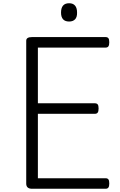

<svg xmlns="http://www.w3.org/2000/svg" viewBox="-20 -1166 740 1186"><path d="M178 0Q160 0 151 -8Q142 -16 142 -32V-914Q142 -926 151 -931.5Q160 -937 178 -937H632Q644 -937 649.5 -930Q655 -923 655 -905Q655 -887 649.5 -879.5Q644 -872 632 -872H214V-528H566Q578 -528 583.5 -521Q589 -514 589 -496Q589 -478 583.5 -470.5Q578 -463 566 -463H214V-65H632Q644 -65 649.5 -58Q655 -51 655 -33Q655 -15 649.5 -7.5Q644 0 632 0ZM407 -1033Q382 -1033 369.5 -1047Q357 -1061 357 -1088Q357 -1117 369.5 -1131.5Q382 -1146 407 -1146Q431 -1146 443.5 -1131.5Q456 -1117 456 -1089Q457 -1061 444 -1047Q431 -1033 407 -1033Z"/></svg>

Font: Playwrite US Modern Light
Style: Regular
Weight: 300
Designer: Veronika Burian, José Scaglione
Foundry: TypeTogether
Version: Version 1.003